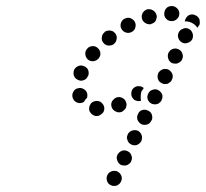

<svg xmlns="http://www.w3.org/2000/svg" viewBox="-20 -583 683 637"><path d="M347 31Q352 34 357 34Q362 34 367 33Q371 31 375 28Q379 25 381 20Q386 11 383 1Q379 -9 370 -14Q366 -16 361 -16Q356 -17 351 -15Q346 -13 342 -10Q339 -7 336 -2Q332 7 335 17Q338 27 347 31ZM381 -36Q386 -34 391 -34Q396 -33 400 -35Q405 -36 409 -40Q413 -43 415 -47V-48Q420 -57 416 -67Q413 -77 404 -81Q395 -86 385 -83Q375 -79 370 -70Q365 -61 369 -51Q372 -41 381 -36ZM403 -118Q404 -114 407 -110Q411 -106 415 -104Q424 -99 434 -102Q444 -106 449 -115Q451 -120 451 -125Q452 -130 450 -134Q449 -139 445 -143Q442 -147 438 -149Q428 -153 419 -150Q409 -147 404 -138V-137Q402 -133 401 -128Q401 -123 403 -118ZM449 -171Q458 -167 468 -170Q478 -173 482 -183H483Q487 -192 484 -202Q481 -212 471 -216Q462 -221 452 -218Q442 -215 438 -205Q433 -196 436 -186Q440 -176 449 -171ZM316 -204Q320 -207 323 -211Q325 -215 326 -220Q327 -231 320 -239Q314 -247 304 -248H303Q298 -249 294 -247Q289 -246 285 -243Q281 -240 279 -235Q276 -231 276 -226Q274 -216 281 -208Q287 -200 298 -198Q303 -198 308 -199Q312 -201 316 -204ZM398 -226Q399 -230 400 -235Q400 -240 398 -245Q394 -255 384 -259Q375 -263 365 -259Q360 -257 357 -253Q353 -250 351 -245Q349 -241 349 -236Q349 -231 351 -226Q355 -217 364 -213Q374 -208 384 -212Q388 -214 392 -218Q396 -221 398 -226ZM483 -239Q487 -237 492 -237Q497 -236 502 -238Q507 -239 510 -243Q514 -246 516 -250V-251Q521 -260 518 -270Q514 -279 505 -284Q496 -289 486 -285Q476 -282 472 -273Q467 -263 470 -254Q473 -244 483 -239ZM221 -259Q218 -269 223 -278Q228 -288 238 -290Q248 -293 257 -288Q266 -283 269 -274V-273Q270 -270 270 -266Q270 -263 269 -259Q263 -253 259 -246Q258 -245 258 -245Q257 -244 255 -243Q254 -243 252 -242Q243 -239 233 -244Q224 -249 221 -259ZM442 -297Q433 -298 426 -293Q417 -287 416 -277Q414 -266 420 -258Q424 -251 432 -249Q440 -246 448 -249Q446 -257 447 -266Q447 -275 451 -283H452Q454 -287 457 -291Q450 -297 442 -297ZM517 -307Q521 -304 526 -304Q531 -304 536 -305Q540 -307 544 -310Q548 -313 550 -318Q555 -327 552 -337Q548 -347 539 -352Q535 -354 530 -354Q525 -355 520 -353Q515 -351 511 -348Q508 -345 505 -341V-340Q501 -331 504 -321Q507 -311 517 -307ZM226 -330Q228 -325 232 -322Q236 -319 241 -317Q250 -313 260 -318Q269 -322 272 -332H273Q276 -342 272 -352Q267 -361 257 -364Q248 -368 238 -363Q229 -359 225 -349Q224 -344 224 -339Q224 -334 226 -330ZM550 -374Q555 -372 560 -372Q565 -371 569 -373Q574 -375 578 -378Q582 -381 584 -385V-386Q589 -395 585 -405Q582 -415 573 -419Q568 -422 563 -422Q558 -422 554 -421Q549 -419 545 -416Q542 -413 539 -408Q535 -399 538 -389Q541 -379 550 -374ZM271 -386Q279 -379 290 -380Q300 -381 307 -389Q314 -397 313 -407Q312 -417 304 -424Q296 -431 286 -430Q275 -429 269 -421Q262 -413 263 -403Q264 -393 271 -386ZM323 -441Q329 -433 339 -432Q350 -431 358 -437Q366 -444 367 -454Q369 -464 362 -473Q359 -476 355 -479Q350 -481 345 -482Q341 -482 336 -481Q331 -480 327 -477V-476Q319 -470 318 -460Q316 -449 323 -441ZM584 -442Q593 -437 603 -441Q613 -444 618 -453Q622 -463 619 -472Q616 -482 607 -487Q597 -492 588 -488Q578 -485 573 -476V-475Q568 -466 572 -456Q575 -447 584 -442ZM383 -487Q388 -478 398 -475Q408 -472 417 -477Q427 -482 429 -492Q432 -502 427 -511Q425 -515 421 -518Q417 -521 413 -523Q408 -524 403 -524Q398 -523 394 -521H393Q384 -516 381 -506Q378 -496 383 -487ZM596 -521Q601 -531 610 -534Q620 -537 629 -532Q634 -530 637 -526Q640 -523 642 -518Q643 -513 643 -508Q643 -503 641 -499H640Q639 -497 638 -495Q637 -493 635 -491Q633 -494 631 -496Q625 -503 617 -507Q609 -511 600 -512Q596 -512 593 -512Q593 -514 594 -517Q595 -519 596 -521ZM453 -540Q451 -535 450 -530Q450 -526 451 -521Q454 -511 463 -506Q472 -501 482 -503V-504Q487 -505 491 -508Q495 -511 497 -515Q499 -520 500 -525Q501 -530 499 -534Q496 -544 487 -549Q478 -554 468 -552Q463 -550 459 -547Q456 -544 453 -540ZM525 -538Q524 -528 532 -520Q539 -513 549 -513H550Q560 -513 567 -520Q575 -527 575 -538Q575 -548 568 -555Q560 -563 550 -563Q539 -563 532 -556Q525 -548 525 -538Z"/></svg>

Font: FRB American Cursive Guidelines Arrows Dotted Black
Style: Bold Italic
Weight: 900
Italic angle: -25°
Version: Version 2.0;Modular Font Editor K font №1